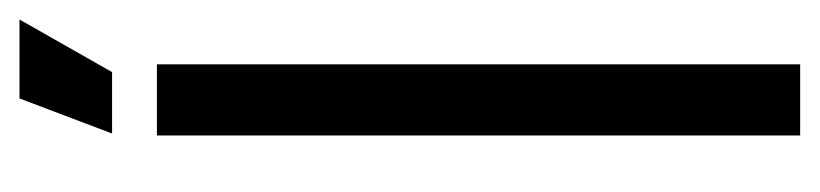

<svg xmlns="http://www.w3.org/2000/svg" viewBox="-342 -499 841 197"><g transform="rotate(-90 78.5 -400.5)"><path d="M38 0V-660H111V0ZM103 -706H40L76 -801H157Z"/></g></svg>

Font: Bricolage Grotesque 48pt Condensed Light
Style: Regular
Weight: 300
Width: 3
Designer: Mathieu Triay
Foundry: Atelier Triay
Version: Version 1.000; ttfautohint (v1.8.4.7-5d5b);gftools[0.9.32]